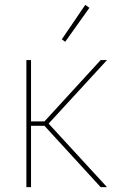

<svg xmlns="http://www.w3.org/2000/svg" viewBox="-20 -766 540 786"><path d="M88 0V-520H107V-269H162L392 -520H418L179 -260L418 0H392L162 -251H107V0ZM247 -595 233 -605 329 -746 346 -734Z"/></svg>

Font: Iosevka Thin
Style: Regular
Weight: 100
Monospace: yes
Designer: Belleve Invis
Foundry: Belleve Invis
Version: Version 32.5.0; ttfautohint (v1.8.4)